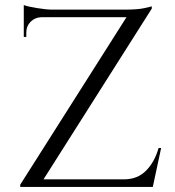

<svg xmlns="http://www.w3.org/2000/svg" viewBox="-20 -739 691 759"><path d="M584 0H60V-9L480 -671H143Q118 -670 101 -653Q84 -636 84 -611V-593H74V-719Q89 -713 127 -707Q165 -701 180.5 -701Q196 -701 196 -701H474Q523 -701 549 -706.5Q575 -712 580 -714V-705L152 -30H470Q523 -30 557 -64Q591 -98 607 -154H617Z"/></svg>

Font: Cinzel
Style: Regular
Weight: 400
Designer: Natanael Gama
Version: Version 1.001;PS 001.001;hotconv 1.0.56;makeotf.lib2.0.21325